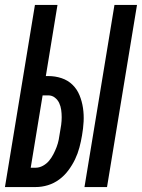

<svg xmlns="http://www.w3.org/2000/svg" viewBox="-32 -755 573 775"><path d="M309 0 430 -735H521L400 0ZM-12 0 109 -735H200L153 -448H163Q191 -448 216.5 -439.5Q242 -431 260.5 -413Q279 -395 289 -370.5Q299 -346 303 -319Q307 -292 305.5 -264Q304 -236 299 -208Q295 -184 288.5 -159.5Q282 -135 271 -112Q260 -89 244 -67.5Q228 -46 207 -30.5Q186 -15 161.5 -7.5Q137 0 112 0ZM112 -78Q127 -78 141.5 -86Q156 -94 166 -106Q176 -118 183.5 -132.5Q191 -147 196.5 -161.5Q202 -176 205 -191Q208 -206 210 -221Q213 -236 215 -251.5Q217 -267 217 -282Q217 -297 215 -311.5Q213 -326 207 -339Q201 -352 189.5 -361Q178 -370 163 -370H140L92 -78Z"/></svg>

Font: Iosevka Term Curly SmBd Obl
Style: Regular
Weight: 600
Italic angle: -9°
Designer: Belleve Invis
Foundry: Belleve Invis
Version: Version 32.3.0